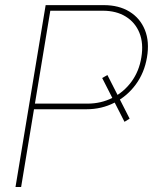

<svg xmlns="http://www.w3.org/2000/svg" viewBox="-20 -748 612 768"><path d="M409.7 -447.8 498.5 -273.4 478 -260.7 388.7 -436ZM42 0 162.6 -727.5H395Q455.6 -727.5 498 -701.4Q540.5 -675.3 559.6 -628.2Q578.6 -581.1 567.9 -518.6Q557.6 -457 523.2 -410.2Q488.8 -363.3 437.7 -337.2Q386.7 -311 325.7 -311H105.5L108.9 -333.5H329.6Q384.3 -333.5 429.9 -356.7Q475.6 -379.9 506.1 -421.6Q536.6 -463.4 545.4 -518.6Q554.7 -574.7 537.8 -616.5Q521 -658.2 483.2 -681.6Q445.3 -705.1 391.1 -705.1H181.2L64.5 0Z"/></svg>

Font: Inter 28pt Thin
Style: Italic
Weight: 250
Italic angle: -9.3988°
Designer: Rasmus Andersson
Foundry: rsms
Version: Version 4.001;git-66647c0bb